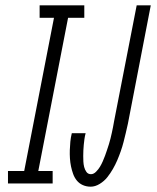

<svg xmlns="http://www.w3.org/2000/svg" viewBox="-20 -690 590 722"><path d="M178 0H10V-47H71L183 -623H129V-670H297V-623H236L124 -47H178ZM321 12Q305 12 291.5 6Q278 0 269 -11Q260 -22 255 -36Q250 -50 247 -64.5Q244 -79 243 -94.5Q242 -110 242.5 -125.5Q243 -141 244.5 -157Q246 -173 250 -189H302Q299 -178 297.5 -167Q296 -156 295 -145.5Q294 -135 293.5 -124.5Q293 -114 293 -103.5Q293 -93 293.5 -82.5Q294 -72 296.5 -62Q299 -52 305 -43.5Q311 -35 322 -35Q332 -35 341 -44Q350 -53 356 -63Q362 -73 366.5 -83.5Q371 -94 375 -104.5Q379 -115 382.5 -126Q386 -137 389.5 -147.5Q393 -158 395.5 -169Q398 -180 400.5 -190.5Q403 -201 405 -212Q407 -223 409 -234L494 -670H547L461 -225Q457 -207 453 -190Q449 -173 444.5 -155.5Q440 -138 434 -121Q428 -104 421 -87.5Q414 -71 404.5 -54.5Q395 -38 383.5 -23.5Q372 -9 355 1.5Q338 12 321 12Z"/></svg>

Font: Lode Dark Term
Style: Italic
Weight: 400
Italic angle: -11°
Monospace: yes
Designer: Belleve Invis
Foundry: Belleve Invis
Version: Version 29.2.0